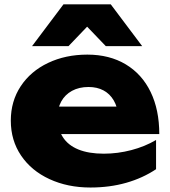

<svg xmlns="http://www.w3.org/2000/svg" viewBox="-20 -837 776 874"><path d="M29.2 -287.9Q29.2 -376.2 74.3 -444.5Q119.4 -512.8 198.9 -550.6Q278.4 -588.4 377.6 -588.4Q478.4 -588.4 552.5 -544Q626.5 -499.5 665.8 -418.1Q705.1 -336.8 705.1 -226.6H200.1V-351.6H586.2L519.3 -308.1Q515 -350.5 497.6 -380.1Q480.3 -409.7 451.4 -425.3Q422.4 -441 383 -441Q339.7 -441 307.7 -423.5Q275.8 -406 258.8 -375.1Q241.8 -344.1 241.8 -304.3Q241.8 -251.1 265.6 -213.5Q289.3 -176 336.5 -156.7Q383.6 -137.4 452.4 -137.4Q515.8 -137.4 577.8 -153.7Q639.7 -169.9 690.4 -199.8V-66.8Q629.6 -26.2 554.3 -4.8Q479 16.6 391.6 16.6Q288.1 16.6 205.4 -21.6Q122.7 -59.7 76 -128.8Q29.2 -197.9 29.2 -287.9ZM484.2 -817.2 627.2 -627H461.6L327.8 -766.4H425.3L291.8 -627H125.9L268.9 -817.2Z"/></svg>

Font: Unbounded Variable
Style: Regular
Weight: 400
Designer: Luke Prowse, Jean-Baptiste Morizot, Fátima Lázaro, Florian Runge
Foundry: NaN
Version: Version 1.600;FEAKit 1.0